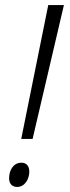

<svg xmlns="http://www.w3.org/2000/svg" viewBox="-20 -734 277 760"><path d="M64 -184H109L233 -714H171ZM48 6C78 6 96 -25 96 -55C96 -77 84 -90 65 -90C32 -90 16 -59 16 -28C16 -6 29 6 48 6Z"/></svg>

Font: Noto Sans Condensed Light
Style: Italic
Weight: 300
Width: 3
Italic angle: -12°
Designer: Monotype Design Team
Foundry: Monotype Imaging Inc.
Version: Version 2.013